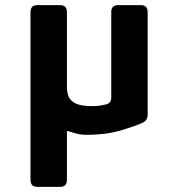

<svg xmlns="http://www.w3.org/2000/svg" viewBox="-20 -519 676 749"><path d="M126 210Q99 210 99 183V-472Q99 -499 126 -499H214Q241 -499 241 -472V-177Q241 -162 246.5 -145Q252 -128 273 -116.5Q294 -105 340 -105Q354 -105 366.5 -106.5Q379 -108 390 -111Q414 -114 414 -140V-472Q414 -499 441 -499H529Q556 -499 556 -472V-72Q556 -49 536 -40Q508 -27 450 -10Q392 7 319 7Q292 7 271 0Q250 -7 241 -8V183Q241 210 214 210Z"/></svg>

Font: Pitagon Sans
Style: Bold
Weight: 700
Designer: Travis Tran
Foundry: Pitagon
Version: Version 1.001; ttfautohint (v1.8.4.7-5d5b);gftools[0.9.26]